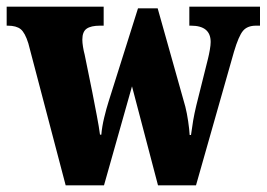

<svg xmlns="http://www.w3.org/2000/svg" viewBox="-25 -556 800 576"><path d="M60 -426Q50 -458 37 -468.5Q24 -479 -2 -479H-5V-536H286V-479H275Q248 -479 235 -470Q222 -461 222 -437Q222 -428 224 -415.5Q226 -403 229 -392L252 -279Q259 -243 265.5 -209Q272 -175 275 -152H279Q281 -176 287.5 -203Q294 -230 301 -252L389 -531H448L531 -236Q536 -216 539.5 -192Q543 -168 544 -151H548Q551 -174 554.5 -194.5Q558 -215 564 -240L599 -380Q602 -392 604.5 -406.5Q607 -421 607 -430Q607 -479 548 -479H543V-536H755V-479H743Q717 -479 704 -463.5Q691 -448 677 -401L563 0H449L371 -297L287 0H172Z"/></svg>

Font: Noto Serif Tamil Condensed Black
Style: Italic
Weight: 900
Width: 3
Italic angle: -12°
Designer: Indian Type Foundry, Tom Grace, and the Monotype Design Team
Foundry: Monotype Imaging Inc.
Version: Version 2.003; ttfautohint (v1.8.4.7-5d5b)